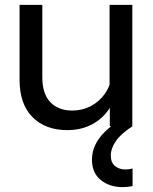

<svg xmlns="http://www.w3.org/2000/svg" viewBox="-20 -516 627 785"><path d="M521 0H429V-96L428 -124V-496H521ZM437 -212 456 -192Q460 -131 434.5 -84.5Q409 -38 362.5 -11Q316 16 255 16Q166 16 113 -37Q60 -90 60 -190V-496H153V-200Q153 -133 185.5 -98.5Q218 -64 276 -64Q317 -64 352 -82.5Q387 -101 410 -134.5Q433 -168 437 -212ZM522 173V245Q511 247 501 248Q491 249 481 249Q428 249 392 220Q356 191 356 137Q356 93 382.5 54Q409 15 466 -22L522 0Q475 30 454 60.5Q433 91 433 120Q433 149 450.5 163Q468 177 493 177Q498 177 506 176Q514 175 522 173Z"/></svg>

Font: Wix Madefor Display Medium
Style: Regular
Weight: 500
Designer: Dalton Maag Ltd
Foundry: Dalton Maag Ltd
Version: Version 3.100